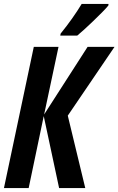

<svg xmlns="http://www.w3.org/2000/svg" viewBox="-22 -951 599 971"><path d="M-2 0 148.9 -713.9H273.9L201.2 -372.1L420.9 -713.9H557.1L320.8 -366.2L409.2 0H276.9L199.2 -363.8L123 0ZM282.7 -771 284.7 -781.2Q347.2 -858.4 391.1 -931.2H526.9L525.9 -922.9Q515.1 -909.7 494.1 -888.4Q473.1 -867.2 449 -844Q424.8 -820.8 403.1 -801Q381.3 -781.2 368.7 -771Z"/></svg>

Font: Open Sans Condensed
Style: Bold Italic
Weight: 700
Width: 3
Italic angle: -12°
Designer: Monotype Design Team
Foundry: Monotype Imaging Inc.
Version: Version 3.003; ttfautohint (v1.8.4)